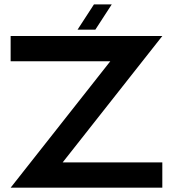

<svg xmlns="http://www.w3.org/2000/svg" viewBox="-20 -870 802 890"><path d="M491.2 -585.9H29.3V-703.1H732.4L270.5 -117.2H732.4V0H29.3ZM498 -849.6 421.9 -732.4H339.4L415.5 -849.6Z"/></svg>

Font: Gerhaus
Style: Regular
Weight: 400
Designer: GGBotNet
Foundry: GGBotNet
Version: 1.01